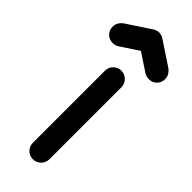

<svg xmlns="http://www.w3.org/2000/svg" viewBox="-281 -809 838 838"><g transform="rotate(45 138.0 -390.5)"><path d="M87.9 -51.3V-495.6Q87.9 -517.1 102.8 -532Q117.7 -546.9 138.7 -546.9Q159.7 -546.9 174.6 -532Q189.5 -517.1 189.9 -495.6V-51.3Q189.5 -29.8 174.6 -14.9Q159.7 0 138.7 0Q117.7 0 102.8 -14.9Q87.9 -29.8 87.9 -51.3ZM275.4 -699.7Q299.8 -681.2 299.8 -655.8Q299.8 -633.8 285.4 -619.4Q271 -605 249 -605Q231.9 -605 216.8 -615.7L137.7 -668L58.6 -615.7Q43.9 -605 26.4 -605Q4.4 -605 -10 -619.4Q-24.4 -633.8 -24.4 -655.8Q-24.4 -681.6 -0.5 -699.7L111.3 -773.4Q123.5 -781.2 137.7 -781.2Q151.9 -781.2 164.1 -773.4Z"/></g></svg>

Font: Comfortaa
Style: Bold
Weight: 700
Designer: Johan Aakerlund
Foundry: Johan Aakerlund
Version: Version 2.001; ttfautohint (v1.4.1)